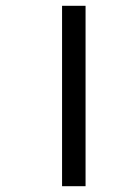

<svg xmlns="http://www.w3.org/2000/svg" viewBox="-20 -642 419 662"><path d="M194 0V-622H275V0Z"/></svg>

Font: Go Noto Current
Style: Regular
Weight: 400
Designer: Monotype Design Team
Foundry: Monotype Imaging Inc.
Version: Version 2.007; ttfautohint (v1.8) -l 8 -r 50 -G 200 -x 14 -D